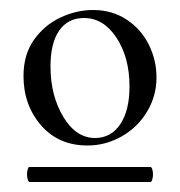

<svg xmlns="http://www.w3.org/2000/svg" viewBox="-20 -650 359 384"><path d="M27 -498Q27 -541 48 -570.5Q69 -600 101 -615Q133 -630 166 -630Q204 -630 233 -611Q262 -592 277.5 -561Q293 -530 293 -495Q293 -458 274 -426.5Q255 -395 223 -377Q191 -359 155 -359Q97 -359 62 -399.5Q27 -440 27 -498ZM239 -477Q239 -535 213 -574.5Q187 -614 148 -614Q116 -614 98.5 -589Q81 -564 81 -517Q81 -459 106.5 -416.5Q132 -374 170 -374Q202 -374 220.5 -401.5Q239 -429 239 -477ZM34 -302Q34 -307 35.5 -311.5Q37 -316 38 -316H281Q283 -316 284.5 -311.5Q286 -307 286 -301Q286 -296 284.5 -291Q283 -286 281 -286H39Q37 -286 35.5 -291Q34 -296 34 -302Z"/></svg>

Font: Cormorant SC Medium
Style: Regular
Weight: 500
Designer: Christian Thalmann (Catharsis Fonts)
Version: Version 3.000